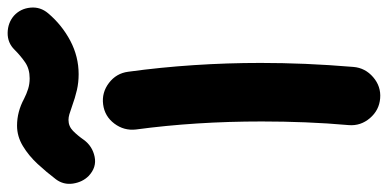

<svg xmlns="http://www.w3.org/2000/svg" viewBox="-346 -646 991 490"><g transform="rotate(-90 149.0 -401.5)"><path d="M-55.7 -670.4Q-71.3 -686 -75 -710.2Q-78.6 -734.4 -64 -753.9Q-45.9 -777.8 -24.9 -800.5Q-3.9 -823.2 20.8 -838.1Q45.4 -853 72.8 -853Q108.4 -853 141.6 -835Q154.3 -828.6 166.7 -824.7Q179.2 -820.8 193.4 -820.8Q217.8 -820.8 234.6 -832.5Q251.5 -844.2 266.6 -859.4Q284.2 -877.4 309.8 -877Q335.4 -876.5 353.5 -860.8Q371.6 -844.2 374 -818.8Q376.5 -793.5 359.4 -773.4Q329.6 -738.3 289.3 -717Q249 -695.8 204.1 -695.8Q183.1 -695.8 163.8 -700.2Q144.5 -704.6 120.1 -713.4Q109.4 -717.3 101.8 -719.5Q94.2 -721.7 87.4 -721.7Q71.3 -721.7 59.3 -710Q47.4 -698.2 36.6 -682.6Q20.5 -660.6 -6.6 -655Q-33.7 -649.4 -55.7 -670.4ZM63 -549.8Q59.6 -580.1 78.1 -604.7Q96.7 -629.4 127 -633.3Q157.2 -637.2 181.9 -618.4Q206.5 -599.6 210.4 -569.3Q221.7 -486.8 227.3 -401.6Q232.9 -316.4 232.9 -231.4Q232.9 -175.3 230.5 -116.9Q228 -58.6 222.7 5.4Q220.2 35.6 196.5 55.9Q172.9 76.2 142.6 73.7Q112.3 71.3 92 47.6Q71.8 23.9 74.2 -6.3Q79.1 -61.5 81.3 -116.9Q83.5 -172.4 83.5 -228.5Q83.5 -397.5 63 -549.8Z"/></g></svg>

Font: Mikhak-DS1-FD ExtraBold
Style: Regular
Weight: 800
Designer: Amin Abedi
Version: Version 3.2